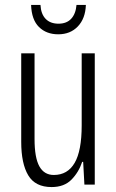

<svg xmlns="http://www.w3.org/2000/svg" viewBox="-20 -748 472 778"><path d="M364 -532V0H322L317 -92H313Q299 -50 269.5 -20Q240 10 189 10Q123 10 94.5 -37.5Q66 -85 66 -173V-532H120V-185Q120 -109 139.5 -74Q159 -39 198 -39Q254 -39 282.5 -88Q311 -137 311 -240V-532ZM328 -728Q326 -673 295.5 -641Q265 -609 216 -609Q168 -609 138 -638.5Q108 -668 106 -728H144Q146 -691 165 -671.5Q184 -652 217 -652Q250 -652 268.5 -672Q287 -692 290 -728Z"/></svg>

Font: Noto Sans Ethiopic ExtraCondensed Light
Style: Regular
Weight: 300
Width: 2
Designer: Monotype Design Team
Foundry: Monotype Imaging Inc.
Version: Version 2.102; ttfautohint (v1.8.4.7-5d5b)